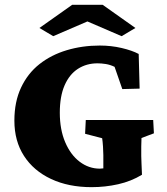

<svg xmlns="http://www.w3.org/2000/svg" viewBox="-20 -772 696 801"><path d="M362.3 8.8Q265.6 8.8 192.9 -25.4Q120.1 -59.6 80.1 -121.6Q40 -183.6 40 -268.6Q40 -347.7 67.9 -406.7Q95.7 -465.8 144.5 -504.4Q193.4 -543 258.3 -562.5Q323.2 -582 396.5 -582Q443.4 -582 487.3 -571.8Q531.2 -561.5 558.6 -546.9L562.5 -402.3L490.2 -400.4L458 -493.2Q439.5 -502 421.4 -504.9Q403.3 -507.8 386.7 -507.8Q340.8 -507.8 305.2 -484.9Q269.5 -461.9 249.5 -416Q229.5 -370.1 229.5 -301.8Q229.5 -231.4 252 -178.7Q274.4 -126 312.5 -97.2Q350.6 -68.4 396.5 -68.4Q402.3 -68.4 413.6 -69.8Q424.8 -71.3 433.6 -72.3L411.1 -20.5V-125Q411.1 -138.7 409.7 -160.6Q408.2 -182.6 406.2 -195.3L335 -213.9L337.9 -271.5H619.1L622.1 -215.8L570.3 -196.3Q569.3 -181.6 569.3 -160.6Q569.3 -139.6 569.3 -121.1Q569.3 -111.3 570.3 -90.3Q571.3 -69.3 572.3 -43Q527.3 -15.6 473.1 -3.4Q418.9 8.8 362.3 8.8ZM544.9 -655.3 487.3 -621.1 310.5 -697.3H378.9L202.1 -621.1L144.5 -655.3L281.2 -752H408.2Z"/></svg>

Font: Crimson Pro Black
Style: Regular
Weight: 900
Designer: Jacques Le Bailly
Foundry: Baron von Fonthausen
Version: Version 1.003